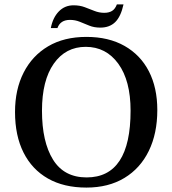

<svg xmlns="http://www.w3.org/2000/svg" viewBox="-20 -836 780 869"><path d="M371 13Q269 13 197 -28Q125 -69 86.5 -145.5Q48 -222 48 -329Q48 -431 87 -507.5Q126 -584 198 -626.5Q270 -669 371 -669Q472 -669 544 -628Q616 -587 654 -513Q692 -439 692 -338Q692 -232 653.5 -153Q615 -74 543 -30.5Q471 13 371 13ZM372 -33Q571 -33 571 -335Q571 -471 515.5 -547.5Q460 -624 368 -624Q277 -624 223.5 -548Q170 -472 170 -335Q170 -194 220 -113.5Q270 -33 372 -33ZM240 -709H210Q219 -756 246 -784Q273 -812 313 -812Q341 -812 363.5 -803.5Q386 -795 407.5 -786.5Q429 -778 452 -778Q473 -778 487 -786.5Q501 -795 509 -816H539Q527 -761 501.5 -736Q476 -711 434 -711Q406 -711 384 -720Q362 -729 341 -737.5Q320 -746 297 -746Q253 -746 240 -709Z"/></svg>

Font: STIX Two Text Medium
Style: Regular
Weight: 500
Designer: Ross Mills, John Hudson & Paul Hanslow, Tiro Typeworks Ltd; with prior portions MicroPress Inc., and Coen Hoffman.
Foundry: Tiro Typeworks Ltd
Version: Version 2.13 b171